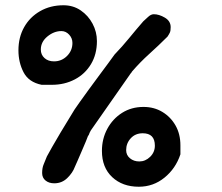

<svg xmlns="http://www.w3.org/2000/svg" viewBox="-20 -719 842 729"><path d="M138 -397Q89 -407 69.5 -444.5Q50 -482 50 -528Q50 -577 71.5 -615.5Q93 -654 132 -676.5Q171 -699 221 -699Q258 -699 286.5 -679.5Q315 -660 331.5 -629Q348 -598 348 -563Q348 -513 325.5 -475.5Q303 -438 264 -417.5Q225 -397 177 -397ZM186 -23Q166 -23 153 -33.5Q140 -44 140 -62Q140 -82 146 -95.5Q152 -109 158 -125Q164 -136 178 -161Q192 -186 209.5 -215Q227 -244 242 -268.5Q257 -293 263 -303Q268 -311 282.5 -331Q297 -351 316 -377.5Q335 -404 355 -430.5Q375 -457 391 -479Q407 -501 415 -512Q444 -542 470.5 -574.5Q497 -607 524 -638Q531 -644 542 -654.5Q553 -665 564 -665Q584 -665 606 -652Q628 -639 628 -616Q628 -602 625 -595.5Q622 -589 616 -580Q582 -546 547 -514.5Q512 -483 481 -447Q480 -444 476 -440L325 -224Q324 -223 320.5 -215.5Q317 -208 316 -204L315 -205Q313 -199 306 -182Q299 -165 290 -144.5Q281 -124 274 -107.5Q267 -91 264 -85Q256 -63 235.5 -43Q215 -23 186 -23ZM185 -486Q214 -486 234.5 -506.5Q255 -527 255 -556Q255 -574 242.5 -587.5Q230 -601 213 -601Q185 -601 160 -580.5Q135 -560 135 -531Q135 -511 149 -498.5Q163 -486 185 -486ZM507 -10Q445 -10 406 -46.5Q367 -83 367 -146Q367 -192 387.5 -230Q408 -268 443.5 -290.5Q479 -313 525 -313Q565 -313 596.5 -294Q628 -275 646.5 -242.5Q665 -210 665 -167V-133Q647 -79 604.5 -44.5Q562 -10 507 -10ZM509 -106Q532 -106 550 -123.5Q568 -141 568 -166Q568 -213 522 -213Q494 -213 476.5 -194Q459 -175 459 -149Q459 -130 473.5 -118Q488 -106 509 -106Z"/></svg>

Font: Fuzzy Bubbles
Style: Bold
Weight: 700
Designer: Robert E. Leuschke
Foundry: Robert E. Leuschke
Version: Version 1.010; ttfautohint (v1.8.3)